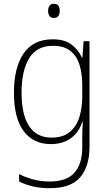

<svg xmlns="http://www.w3.org/2000/svg" viewBox="-20 -745 571 1006"><path d="M256 -539Q318 -539 354 -512Q390 -485 409 -444H412L418 -529H449V24Q449 126 400.5 183.5Q352 241 241 241Q190 241 151 231.5Q112 222 80 206V167Q113 184 153 195Q193 206 241 206Q330 206 370.5 159.5Q411 113 411 27V-12Q411 -36 411.5 -58Q412 -80 414 -106H411Q393 -51 351 -20.5Q309 10 246 10Q155 10 104 -58Q53 -126 53 -260Q53 -390 103.5 -464.5Q154 -539 256 -539ZM258 -505Q172 -505 132.5 -439.5Q93 -374 93 -260Q93 -143 133 -83.5Q173 -24 250 -24Q312 -24 347.5 -55Q383 -86 397 -135Q411 -184 411 -239V-299Q411 -359 396.5 -405.5Q382 -452 348.5 -478.5Q315 -505 258 -505ZM262 -725Q280 -725 286.5 -714.5Q293 -704 293 -688Q293 -672 286 -661.5Q279 -651 262 -651Q246 -651 239 -661.5Q232 -672 232 -688Q232 -704 239 -714.5Q246 -725 262 -725Z"/></svg>

Font: Noto Sans Gurmukhi SemiCondensed ExtraLight
Style: Regular
Weight: 200
Width: 4
Designer: Jelle Bosma - Monotype Design Team
Foundry: Monotype Imaging Inc.
Version: Version 2.004; ttfautohint (v1.8.4.7-5d5b)